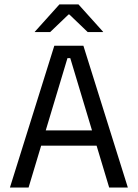

<svg xmlns="http://www.w3.org/2000/svg" viewBox="-20 -845 621 865"><path d="M24.7 0 224.7 -639H355.7L556 0H471.9L296.6 -583H283.9L108.7 0ZM144.3 -188.7V-257.6H435.5V-188.7ZM247.6 -825.1H333.6L444.6 -701.7V-700.4H375.3L292.5 -779.7H288.7L205.9 -700.4H136.6V-701.7Z"/></svg>

Font: Anek Bangla Medium
Style: Regular
Weight: 500
Designer: Sulekha Rajkumar (Bangla), Yesha Goshar (Latin)
Foundry: Ek Type
Version: Version 1.003